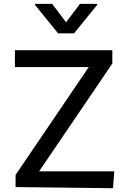

<svg xmlns="http://www.w3.org/2000/svg" viewBox="-20 -992 674 1012"><path d="M575.6 0 582.4 -88.8H186.1L572.1 -657.3V-727.3H58.6V-638.5H447.8L62.1 -70V-6ZM164.8 -965.9 285.9 -816.4H370.4L491.8 -965.9V-971.6H401.6L328.1 -874.6L255 -971.6H164.8Z"/></svg>

Font: Inter 465
Style: Regular
Weight: 400
Designer: Rasmus Andersson
Foundry: rsms
Version: Version 3.019;Glyphs 3.1.2 (3151)